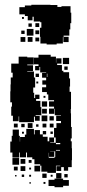

<svg xmlns="http://www.w3.org/2000/svg" viewBox="-20 -766 363 803"><path d="M96 -699H84V-706H61V-736H84V-743H111V-746H191V-745H220V-737H237V-740H275V-713H278V-669H274V-643H270V-617H246V-612H267V-590H245V-611H243V-584H217V-580H175V-584H149V-612H147V-650H153V-673H148V-676H121V-696H116V-681H96ZM72 -687V-695H80V-687ZM128 -669H144V-653H128ZM99 -654V-668H113V-654ZM92 -645H120V-617H92ZM128 -639H144V-623H128ZM83 -624H69V-638H83ZM86 -591H66V-611H86ZM116 -611V-591H96V-611ZM144 -593H128V-609H144ZM280 -146H281V-96H280V-67H265V-52H247V-67H236V-51H216V-71H232V-73H214V-43H178V-48H153V-73H148V-79H124V-100H115V-108H93V-128H89V-108H63V-128H60V-107H32V-128H23V-174H29V-198H33V-224H59V-198H63V-174H64V-193H84V-203H90V-227H122V-204H125V-222H147V-204H159V-194H179V-175H186V-191H206V-171H190V-169H213V-191H206V-231H216V-251H235V-260H215V-282H235V-284H209V-311H207V-290H185V-312H206V-320H185V-342H206V-347H182V-371H176V-381H156V-401H173V-412H157V-430H173V-441H156V-461H173V-463H148V-486H145V-472H127V-490H141V-497H122V-525H141V-537H192V-529H214V-504H215V-522H237V-500H219V-494H239V-470H245V-464H269V-438H273V-404H271V-382H277V-310H276V-292H277V-235H280V-187H276V-175H280ZM27 -320H30V-338H23V-384H24V-413H25V-442H33V-462H27V-500H58V-529H94V-526H121V-496H94V-493H118V-469H94V-467H122V-442H127V-400H119V-378H123V-356H127V-370H145V-352H131V-344H149V-318H153V-284H129V-281H146V-261H126V-278H122V-255H60V-279H58V-259H34V-282H27ZM243 -524H269V-498H243ZM263 -488V-474H249V-488ZM129 -458H143V-444H129ZM176 -444H178V-458H176ZM140 -425V-417H132V-425ZM162 -357V-365H170V-357ZM177 -320H155V-342H177ZM176 -311V-291H156V-311ZM178 -259H154V-283H178ZM187 -280H205V-262H187ZM116 -251V-231H96V-251ZM54 -249V-233H38V-249ZM174 -249V-233H158V-249ZM188 -249H204V-233H188ZM69 -248H83V-234H69ZM141 -246V-236H131V-246ZM159 -218H173V-204H159ZM201 -216V-206H191V-216ZM80 -215V-207H72V-215ZM214 -163H232V-168H214ZM231 -136V-139H214V-136ZM211 -109V-133H190V-132H207V-110H185V-127H184V-106H208V-109ZM60 -77H32V-105H60ZM86 -81H66V-101H86ZM112 -85H100V-97H112ZM148 -49H124V-73H148ZM86 -51H66V-71H86ZM54 -53H38V-69H54ZM110 -57H102V-65H110ZM215 -20V-42H237V-20ZM175 -22H157V-40H175ZM249 -24V-38H263V-24ZM81 -26H71V-36H81ZM110 -27H102V-35H110ZM192 -27V-35H200V-27ZM49 -28H43V-34H49ZM208 -19H244V-13H268V11H244V17H208V12H183V-14H208ZM170 3H162V-5H170ZM109 2H103V-4H109Z"/></svg>

Font: Rubik-Storm
Style: Regular
Weight: 400
Designer: NaN (generative design), Hubert & Fischer (Rubik source font outlines)
Foundry: NaN, Hubert & Fischer
Version: Version 1.000